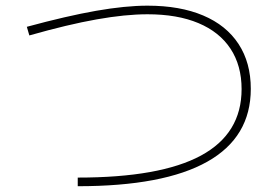

<svg xmlns="http://www.w3.org/2000/svg" viewBox="-20 -681 978 674"><path d="M828.1 -368.2Q828.1 -450.7 789.3 -509.8Q750.5 -568.8 676.5 -599.9Q602.5 -630.9 498 -630.9Q420.4 -630.9 319.6 -613Q218.8 -595.2 83 -556.6L74.2 -586.9Q214.4 -625 317.4 -643.1Q420.4 -661.1 498 -661.1Q611.8 -661.1 693.1 -626.7Q774.4 -592.3 817.4 -526.6Q860.4 -460.9 860.4 -369.1Q860.4 -199.2 707.5 -113.3Q554.7 -27.3 252.9 -27.3V-57.6Q542.5 -57.6 685.3 -134.8Q828.1 -211.9 828.1 -368.2Z"/></svg>

Font: Pretendard JP Thin
Style: Regular
Weight: 100
Designer: Base glyphs from Inter by Rasmus Andersson; Hangeul glyphs from Noto Sans CJK(Source Han Sans) by Jang Soo-young and Kan
Foundry: Kil Hyung-jin
Version: Version 1.309